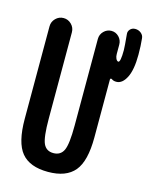

<svg xmlns="http://www.w3.org/2000/svg" viewBox="-117 -846 734 931"><g transform="rotate(15 250.0 -380.5)"><path d="M214.8 9.8Q123 9.8 81.5 -40.5Q40 -90.8 40 -210V-673.8Q40 -697.3 56.6 -713.9Q73.2 -730.5 96.2 -730.5Q119.1 -730.5 135.7 -713.9Q152.3 -697.3 152.3 -673.8V-240.2Q152.3 -147.5 166.5 -116.2Q180.7 -85 216.8 -85Q252.9 -85 267.6 -116.2Q282.2 -147.5 282.2 -240.2V-675.8Q282.2 -698.2 298.3 -714.4Q314.5 -730.5 336.4 -730.5Q358.4 -730.5 374 -714.4Q389.6 -698.2 389.6 -675.8V-628.9Q389.6 -616.2 393.6 -607.4Q398.4 -595.7 406.2 -594.7Q418 -594.7 418 -655.3Q418 -671.9 412.1 -734.4Q410.2 -748 419.9 -758.8Q429.7 -769.5 445.3 -769.5Q461.9 -769.5 474.6 -759.3Q487.3 -749 488.3 -733.4Q492.2 -698.2 492.2 -652.3Q492.2 -577.1 472.2 -537.6Q452.1 -498 421.9 -498Q407.2 -498 398.4 -504.9Q390.6 -508.8 389.6 -501V-210Q389.6 -90.8 347.7 -40.5Q305.7 9.8 214.8 9.8Z"/></g></svg>

Font: Rounded-X Mgen+ 1m medium
Style: Regular
Weight: 500
Designer: [Source Han Sans]
Ryoko NISHIZUKA  (kana & ideographs); Paul D. Hunt (Latin, Greek & Cyrillic); Wenlong ZHANG  (bopomofo
Version: Version 1.059.20150602